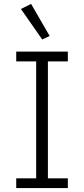

<svg xmlns="http://www.w3.org/2000/svg" viewBox="-20 -962 430 982"><path d="M196 -760 234 -778 139 -942 87 -916ZM327 0V-50H225V-648H327V-698H63V-648H165V-50H63V0Z"/></svg>

Font: IBM Plex Thai Looped Light
Style: Regular
Weight: 300
Designer: Mike Abbink, Paul van der Laan, Pieter van Rosmalen, Ben Mitchell, Mark Frömberg
Foundry: Bold Monday
Version: Version 1.0